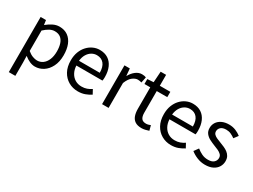

<svg xmlns="http://www.w3.org/2000/svg" viewBox="-61 -1398 3068 2329"><g transform="rotate(30 1473.0 -233.5)"><path d="M92.1 229V-543.4H167L175.7 -480.5H178.1Q215.2 -511.1 259.5 -533.9Q303.9 -556.8 350.9 -556.8Q421.4 -556.8 469.5 -522.3Q517.7 -487.8 542.3 -426.1Q566.8 -364.3 566.8 -280Q566.8 -187.5 533.5 -121.5Q500.3 -55.6 446.7 -21.1Q393.1 13.4 330.9 13.4Q294.3 13.4 256.2 -3.3Q218.1 -20 181.2 -49.9L183.5 45.2V229ZM316.3 -63.7Q361 -63.7 396.3 -89.4Q431.6 -115.2 451.9 -163.6Q472.3 -212 472.3 -278.8Q472.3 -339.2 457.7 -384.5Q443.1 -429.8 411.8 -454.9Q380.5 -480.1 328.4 -480.1Q294.3 -480.1 258.6 -461.3Q223 -442.4 183.5 -405.9V-119.9Q220.4 -88.7 255 -76.2Q289.6 -63.7 316.3 -63.7Z M931.7 13.4Q859.5 13.4 800.4 -20.6Q741.3 -54.6 706.4 -118.2Q671.6 -181.9 671.6 -271Q671.6 -337.5 691.6 -390.1Q711.7 -442.7 746.5 -480.1Q781.4 -517.6 825 -537.2Q868.6 -556.8 915.4 -556.8Q984.6 -556.8 1032.8 -525.7Q1081 -494.5 1106.4 -437.1Q1131.9 -379.7 1131.9 -301.7Q1131.9 -287.4 1130.9 -274.1Q1130 -260.7 1127.6 -249.7H761.9Q765 -192.4 788.3 -149.8Q811.7 -107.2 851.1 -83.5Q890.4 -59.8 942.3 -59.8Q981.8 -59.8 1014.5 -71.2Q1047.1 -82.7 1077.5 -103.1L1110.3 -42.5Q1074.8 -19.4 1031 -3Q987.2 13.4 931.7 13.4ZM760.7 -315.5H1051.7Q1051.7 -397.1 1016.2 -440.3Q980.8 -483.6 916.5 -483.6Q878.5 -483.6 845.1 -463.9Q811.7 -444.3 789.2 -406.9Q766.7 -369.6 760.7 -315.5Z M1266.1 0V-543.4H1341L1349.7 -444.4H1352.1Q1380.4 -495.9 1420.6 -526.3Q1460.7 -556.8 1506.2 -556.8Q1524.9 -556.8 1538.2 -554.2Q1551.6 -551.6 1564.2 -545.4L1547.4 -465.6Q1533.2 -470.2 1522.3 -472.4Q1511.3 -474.6 1494.2 -474.6Q1460.7 -474.6 1422.9 -446.4Q1385 -418.2 1357.5 -348.8V0Z M1824.5 13.4Q1766.9 13.4 1733 -9.3Q1699.2 -32 1684.8 -72.8Q1670.4 -113.5 1670.4 -167.7V-469H1589.1V-537.6L1674.7 -543.4L1685 -696.2H1761.2V-543.4H1908.6V-469H1761.2V-165.4Q1761.2 -116 1779.6 -88.5Q1797.9 -61 1845.4 -61Q1860 -61 1877.1 -65.4Q1894.1 -69.8 1906.5 -75.6L1924.8 -7Q1902.2 0.6 1876.2 7Q1850.2 13.4 1824.5 13.4Z M2235.7 13.4Q2163.5 13.4 2104.4 -20.6Q2045.3 -54.6 2010.4 -118.2Q1975.6 -181.9 1975.6 -271Q1975.6 -337.5 1995.6 -390.1Q2015.7 -442.7 2050.5 -480.1Q2085.4 -517.6 2129 -537.2Q2172.6 -556.8 2219.4 -556.8Q2288.6 -556.8 2336.8 -525.7Q2385 -494.5 2410.4 -437.1Q2435.9 -379.7 2435.9 -301.7Q2435.9 -287.4 2434.9 -274.1Q2434 -260.7 2431.6 -249.7H2065.9Q2069 -192.4 2092.3 -149.8Q2115.7 -107.2 2155.1 -83.5Q2194.4 -59.8 2246.3 -59.8Q2285.8 -59.8 2318.5 -71.2Q2351.1 -82.7 2381.5 -103.1L2414.3 -42.5Q2378.8 -19.4 2335 -3Q2291.2 13.4 2235.7 13.4ZM2064.7 -315.5H2355.7Q2355.7 -397.1 2320.2 -440.3Q2284.8 -483.6 2220.5 -483.6Q2182.5 -483.6 2149.1 -463.9Q2115.7 -444.3 2093.2 -406.9Q2070.7 -369.6 2064.7 -315.5Z M2712.1 13.4Q2654.6 13.4 2601.3 -8.3Q2548 -30 2509.5 -61.7L2554.4 -122.7Q2589.7 -94.3 2628 -76.1Q2666.2 -57.8 2714.9 -57.8Q2768.8 -57.8 2795.4 -82.6Q2822.1 -107.5 2822.1 -143.1Q2822.1 -171.1 2803.7 -189.8Q2785.2 -208.5 2756.5 -221.7Q2727.7 -235 2697.5 -246Q2659.9 -260.6 2623.6 -279.1Q2587.4 -297.7 2563.5 -327.5Q2539.7 -357.2 2539.7 -403Q2539.7 -446.6 2562 -481.3Q2584.3 -516 2626.2 -536.4Q2668.1 -556.8 2726.8 -556.8Q2777.3 -556.8 2820.6 -538.8Q2863.9 -520.9 2895 -495.4L2851.4 -437.5Q2823.4 -458.3 2793.6 -471.9Q2763.8 -485.5 2727.9 -485.5Q2676.2 -485.5 2651.6 -462.2Q2627 -438.9 2627 -407.3Q2627 -381.8 2643.4 -365Q2659.7 -348.2 2686.8 -336.5Q2714 -324.7 2744.2 -313.1Q2774.2 -301.9 2803.5 -289Q2832.7 -276.1 2856.5 -257.9Q2880.4 -239.8 2894.9 -213.5Q2909.4 -187.2 2909.4 -148.2Q2909.4 -104.1 2886.7 -67.1Q2864 -30.1 2820.3 -8.4Q2776.7 13.4 2712.1 13.4Z"/></g></svg>

Font: Noto Sans TC
Style: Regular
Weight: 100
Designer: Ryoko NISHIZUKA 西塚涼子 (kana, bopomofo & ideographs); Paul D. Hunt (Latin, Greek & Cyrillic); Sandoll Communications 산돌커뮤니
Foundry: Adobe
Version: Version 2.004;hotconv 1.0.118;makeotfexe 2.5.65603